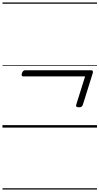

<svg xmlns="http://www.w3.org/2000/svg" viewBox="-20 -1030 803 1550"><path d="M618 -164Q602 -164 597 -169.5Q592 -175 596 -187L667 -413H169Q159 -413 156 -419Q153 -425 157 -439Q165 -463 184 -463H715Q736 -463 728 -437L649 -185Q645 -173 638 -168.5Q631 -164 618 -164ZM0 490H763V500H0ZM0 -20H763V0H0ZM0 -505H763V-500H0ZM0 -1010H763V-1000H0Z"/></svg>

Font: Playwrite BE VLG Guides
Style: Regular
Weight: 400
Designer: Veronika Burian, José Scaglione
Foundry: TypeTogether
Version: Version 1.003